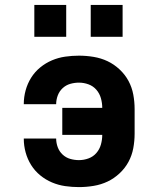

<svg xmlns="http://www.w3.org/2000/svg" viewBox="-20 -755 640 783"><path d="M302 8Q274 8 246 4Q218 0 192 -11Q166 -22 144 -40Q122 -58 107 -82Q92 -106 84.5 -133.5Q77 -161 77 -189Q77 -190 77 -190Q77 -190 77 -190H209Q209 -190 209 -190Q209 -190 209 -190Q209 -172 215.5 -154.5Q222 -137 235.5 -124.5Q249 -112 266.5 -107Q284 -102 302 -102Q322 -102 341 -109Q360 -116 373 -131Q386 -146 391.5 -165.5Q397 -185 397 -205H234V-315H397Q397 -335 391.5 -354.5Q386 -374 373 -389Q360 -404 341 -411Q322 -418 302 -418Q284 -418 266.5 -413Q249 -408 235.5 -395.5Q222 -383 215.5 -365.5Q209 -348 209 -330Q209 -330 209 -330Q209 -330 209 -330H77Q77 -330 77 -330Q77 -330 77 -331Q77 -359 84.5 -386.5Q92 -414 107 -438Q122 -462 144 -480Q166 -498 192 -509Q218 -520 246 -524Q274 -528 302 -528Q332 -528 362 -523Q392 -518 418.5 -505.5Q445 -493 467.5 -472Q490 -451 504 -425Q518 -399 523.5 -369.5Q529 -340 529 -310V-210Q529 -180 523.5 -150.5Q518 -121 504 -95Q490 -69 467.5 -48Q445 -27 418.5 -14.5Q392 -2 362 3Q332 8 302 8ZM350 -605V-735H480V-605ZM120 -605V-735H250V-605Z"/></svg>

Font: Iosevka SS04 XBd Ex
Style: Regular
Weight: 800
Width: 7
Monospace: yes
Designer: Belleve Invis
Foundry: Belleve Invis
Version: Version 19.0.0; ttfautohint (v1.8.4)